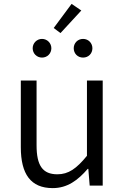

<svg xmlns="http://www.w3.org/2000/svg" viewBox="-20 -954 642 987"><path d="M251 13C326 13 380 -27 431 -86H434L441 0H508V-540H427V-153C373 -87 332 -58 275 -58C199 -58 168 -103 168 -207V-540H87V-197C87 -59 138 13 251 13ZM291 -784 398 -900 348 -934 256 -810ZM196 -658C223 -658 244 -679 244 -706C244 -732 223 -754 196 -754C169 -754 148 -732 148 -706C148 -679 169 -658 196 -658ZM407 -658C435 -658 455 -679 455 -706C455 -732 435 -754 407 -754C379 -754 359 -732 359 -706C359 -679 379 -658 407 -658Z"/></svg>

Font: Noto Sans CJK JP DemiLight
Style: Regular
Weight: 350
Designer: Ryoko NISHIZUKA (kana & ideographs); Paul D. Hunt (Latin, Greek & Cyrillic); Wenlong ZHANG (bopomofo); Sandoll Communica
Foundry: Adobe Systems Incorporated
Version: Version 1.004;PS 1.004;hotconv 1.0.82;makeotf.lib2.5.63406